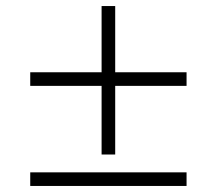

<svg xmlns="http://www.w3.org/2000/svg" viewBox="-20 -543 716 635"><path d="M597 27V72H80V27ZM80 -304H316V-523H361V-304H597V-259H361V-32H316V-259H80Z"/></svg>

Font: Ancizar Sans Thin
Style: Regular
Weight: 100
Designer: Cesar Puertas, Viviana Monsalve, Julian Moncada, Julian Prieto, Jose Castro, Mariel Hernandez, Felipe Aragon, Sara Alarc
Version: Version 8.100